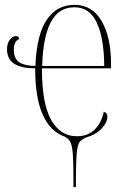

<svg xmlns="http://www.w3.org/2000/svg" viewBox="-20 -562 525 792"><path d="M283 210Q283 145 282 106Q281 67 277 46.5Q273 26 266 17Q259 8 248 2Q125 -41 125 -280Q70 -280 39.5 -298.5Q9 -317 9 -359Q9 -383 20.5 -398Q32 -413 45 -413Q58 -413 60 -401Q37 -393 37 -358Q37 -319 60.5 -304.5Q84 -290 126 -290Q131 -418 172.5 -480Q214 -542 287 -542Q360 -542 399 -475.5Q438 -409 438 -298V-280H153Q153 -133 191.5 -66.5Q230 0 296 0Q343 0 371 -28Q399 -56 408 -101Q423 -97 423 -81Q423 -58 400 -32.5Q377 -7 333 6Q320 12 312 19.5Q304 27 300 46Q296 65 294.5 103.5Q293 142 293 210ZM410 -290Q409 -404 379.5 -468Q350 -532 287 -532Q221 -532 189 -469.5Q157 -407 154 -290Z"/></svg>

Font: Noto Serif Display Condensed Thin
Style: Regular
Weight: 100
Width: 3
Designer: Monotype Design Team
Foundry: Monotype Imaging Inc.
Version: Version 2.009